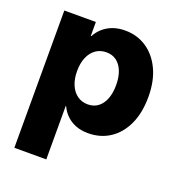

<svg xmlns="http://www.w3.org/2000/svg" viewBox="-133 -642 883 955"><g transform="rotate(20 308.5 -164.5)"><path d="M48.8 204.1V-522.5H215.8V-449.2H218.8Q232.9 -475.1 254.4 -493.7Q275.9 -512.2 304.4 -522.5Q333 -532.7 368.7 -532.7Q432.1 -532.7 481.9 -499.5Q531.7 -466.3 560.3 -405.5Q588.9 -344.7 588.9 -261.7Q588.9 -177.7 561 -116.7Q533.2 -55.7 483.2 -22.5Q433.1 10.7 367.2 10.7Q331.5 10.7 303 -0.2Q274.4 -11.2 253.4 -31.2Q232.4 -51.3 219.7 -79.1H217.8V204.1ZM317.4 -123.5Q349.1 -123.5 371.3 -140.4Q393.6 -157.2 405.8 -188.2Q418 -219.2 418 -261.7Q418 -304.2 405.8 -335Q393.6 -365.7 371.3 -382.3Q349.1 -398.9 317.4 -398.9Q285.6 -398.9 261.7 -382.1Q237.8 -365.2 224.6 -334.5Q211.4 -303.7 211.4 -261.7Q211.4 -219.7 224.6 -188.7Q237.8 -157.7 261.7 -140.6Q285.6 -123.5 317.4 -123.5Z"/></g></svg>

Font: Inter 28pt ExtraBold
Style: Regular
Weight: 800
Designer: Rasmus Andersson
Foundry: rsms
Version: Version 4.001;git-66647c0bb